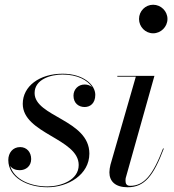

<svg xmlns="http://www.w3.org/2000/svg" viewBox="-20 -780 732 810"><path d="M357 -132C357 -275 126 -287.5 126 -387.5C126 -445 193 -465.5 244 -465.5C307 -465.5 350 -441.5 368 -412.5C360.5 -419.5 350 -423.5 337 -423.5C309.5 -423.5 290 -402.5 290 -376.5C290 -344 312.5 -328.5 337 -328.5C360.5 -328.5 382 -344 382 -380C382 -422 332 -469 244 -469C146 -469 76 -416 76 -342C76 -216 312 -195.5 312 -84C312 -19 235.5 6.5 180 6.5C108 6.5 38.5 -23.5 23 -80.5C31 -67.5 46.5 -62 63.5 -62C88.5 -62 111.5 -78.5 111.5 -109C111.5 -138.5 92.5 -159.5 65 -159.5C33.5 -159.5 15 -134.5 15 -105C15 -30.5 96.5 10 180.5 10C267 10 357 -43 357 -132Z M566.5 -700C566.5 -667 593 -639.5 626 -639.5C659 -639.5 686.5 -667 686.5 -700C686.5 -733 659 -760 626 -760C593 -760 566.5 -733 566.5 -700ZM671 -153 668 -154C625 -41 587.5 4 529 4C514 4 509.5 -5.5 509.5 -17C509.5 -21.5 509.5 -27.5 511.5 -33L631.5 -460H475V-456.5H553L446 -85C443.5 -74 441.5 -63 441.5 -53C441.5 -15 466.5 10 518.5 10C590 10 627.5 -38 671 -153Z"/></svg>

Font: Bodoni* 48pt
Style: Italic
Weight: 400
Italic angle: -13°
Version: Version 2.3